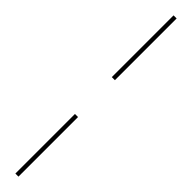

<svg xmlns="http://www.w3.org/2000/svg" viewBox="-372 -837 884 884"><g transform="rotate(45 70.0 -395.0)"><path d="M60 -910H80V-508H60ZM60 -268H80V120H60Z"/></g></svg>

Font: Big Shoulders Stencil Thin
Style: Regular
Weight: 100
Designer: Patric King
Foundry: XO Type Co
Version: Version 2.001